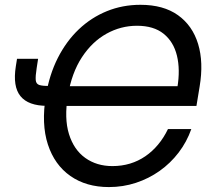

<svg xmlns="http://www.w3.org/2000/svg" viewBox="-20 -757 879 787"><path d="M426.3 9.8Q333.5 9.8 268.6 -35.6Q203.6 -81.1 176.3 -164.8Q148.9 -248.5 168 -364.7Q182.1 -450.7 217 -519.5Q252 -588.4 303.2 -637Q354.5 -685.5 418.5 -711.4Q482.4 -737.3 555.7 -737.3Q649.9 -737.3 709.5 -694.8Q769 -652.3 792 -576.9Q814.9 -501.5 798.3 -402.3L785.2 -322.8H231.4L244.6 -403.8H735.4L707 -398.4Q719.2 -471.7 705.3 -528.8Q691.4 -585.9 650.6 -618.7Q609.9 -651.4 541.5 -651.4Q475.1 -651.4 416.3 -618.7Q357.4 -585.9 315.7 -522.2Q273.9 -458.5 258.3 -365.2Q242.7 -272 262.7 -207.5Q282.7 -143.1 329.6 -109.6Q376.5 -76.2 440.9 -76.2Q479 -76.2 512.9 -86.4Q546.9 -96.7 575.7 -116.5Q604.5 -136.2 627.9 -164.3Q651.4 -192.4 668.5 -228H764.2Q745.6 -175.3 712.2 -131.6Q678.7 -87.9 634.3 -56.4Q589.8 -24.9 537.1 -7.6Q484.4 9.8 426.3 9.8ZM49.8 -516.1H136.2L130.4 -478.5Q125 -444.3 126.5 -428.5Q127.9 -412.6 141.8 -408.4Q155.8 -404.3 187 -404.3H208.5L194.8 -323.2H172.9Q96.2 -323.2 64 -362.8Q31.7 -402.3 44.9 -485.4Z"/></svg>

Font: Inter
Style: Italic
Weight: 400
Italic angle: -9.3988°
Designer: Rasmus Andersson
Foundry: rsms
Version: Version 4.001;git-66647c0bb